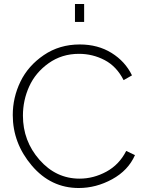

<svg xmlns="http://www.w3.org/2000/svg" viewBox="-20 -937 730 963"><path d="M44 -360Q44 -448 82.5 -527.5Q121 -607 199.5 -660.5Q278 -714 380 -714Q471 -714 539.5 -671.5Q608 -629 642 -559L600 -535Q565 -604 505 -635.5Q445 -667 376 -667Q290 -667 224 -620Q158 -573 126.5 -503.5Q95 -434 95 -357Q95 -230 178 -135.5Q261 -41 379 -41Q449 -41 513.5 -76Q578 -111 613 -180L657 -159Q623 -82 542.5 -38Q462 6 375 6Q235 6 139.5 -106.5Q44 -219 44 -360ZM402 -827H356V-917H402Z"/></svg>

Font: Raleway
Style: Light
Weight: 300
Designer: Matt McInerney, Pablo Impallari, Rodrigo Fuenzalida
Foundry: Matt McInerney, Pablo Impallari, Rodrigo Fuenzalida
Version: Version 3.000